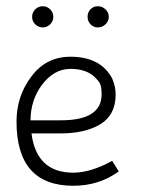

<svg xmlns="http://www.w3.org/2000/svg" viewBox="-20 -588 457 616"><path d="M141 -558Q151 -548 151 -534Q151 -520 141 -510Q131 -500 117 -500Q103 -500 93 -510Q83 -520 83 -534Q83 -548 93 -558Q103 -568 117 -568Q131 -568 141 -558ZM261 -534Q261 -549 270.5 -558.5Q280 -568 294 -568Q308 -568 318.5 -558Q329 -548 329 -534Q329 -520 318.5 -510Q308 -500 294 -500Q280 -500 270.5 -510Q261 -520 261 -534ZM215 -34Q271 -34 340 -72L361 -38Q298 8 215 8Q33 8 33 -198Q33 -280 81 -343Q128 -406 206 -406Q303 -406 340 -336Q351 -311 351 -285Q351 -219 302 -189.5Q253 -160 175 -160H81Q97 -34 215 -34ZM175 -202Q306 -202 306 -285Q306 -310 300.5 -320.5Q295 -331 278 -346Q251 -367 206 -367Q153 -367 114 -315Q78 -266 78 -202Z"/></svg>

Font: Bhavuka
Style: Regular
Weight: 400
Version: 2.94.0; ttfautohint (v1.2) -l 7 -r 28 -G 50 -x 13 -D deva -f